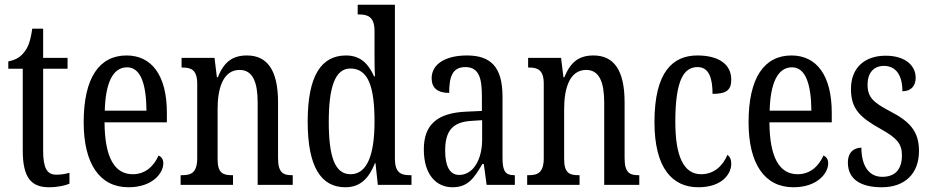

<svg xmlns="http://www.w3.org/2000/svg" viewBox="-20 -780 3928 810"><path d="M187 10C226 10 256 2 273 -5V-51C255 -46 239 -43 217 -43C178 -43 162 -72 162 -144V-490H265V-536H162V-659H116C108 -603 98 -580 82 -560C66 -539 46 -527 15 -521V-490H76V-145C76 -30 112 10 187 10Z M522 10C624 10 669 -50 669 -91C669 -109 660 -119 649 -124C630 -81 595 -45 540 -45C464 -45 422 -114 421 -264H684V-304C684 -462 620 -546 514 -546C399 -546 333 -452 333 -264C333 -90 400 10 522 10ZM598 -313H422C425 -430 456 -496 516 -496C575 -496 597 -422 598 -313Z M742 0H963V-41H958C923 -41 898 -48 898 -108V-321C898 -405 920 -485 991 -485C1047 -485 1067 -432 1067 -347V0H1215V-41H1211C1176 -41 1153 -50 1153 -113V-349C1153 -486 1106 -546 1022 -546C964 -546 926 -522 899 -454H895L885 -536H746V-495H751C785 -495 812 -486 812 -427V-113C812 -50 785 -41 749 -41H742Z M1437 10C1501 10 1537 -29 1562 -92H1564L1574 0H1716V-41H1708C1671 -41 1646 -52 1646 -111V-760H1489V-719H1495C1530 -719 1560 -710 1560 -650V-563C1560 -526 1560 -489 1562 -458H1558C1535 -510 1501 -546 1440 -546C1335 -546 1278 -460 1278 -267C1278 -75 1335 10 1437 10ZM1459 -45C1393 -45 1367 -118 1367 -266C1367 -411 1393 -491 1458 -491C1535 -491 1560 -411 1560 -267C1560 -132 1531 -45 1459 -45Z M1889 10C1956 10 1981 -31 2015 -88H2021L2033 0H2152V-41H2149C2113 -41 2100 -57 2100 -113V-372C2100 -499 2049 -546 1950 -546C1860 -546 1801 -510 1801 -450C1801 -409 1826 -388 1875 -388C1875 -453 1887 -497 1943 -497C2002 -497 2013 -448 2013 -373V-312L1948 -309C1827 -304 1768 -256 1768 -150C1768 -41 1822 10 1889 10ZM1917 -42C1876 -42 1858 -82 1858 -144C1858 -223 1885 -265 1968 -270L2014 -273V-191C2014 -106 1976 -42 1917 -42Z M2204 0H2425V-41H2420C2385 -41 2360 -48 2360 -108V-321C2360 -405 2382 -485 2453 -485C2509 -485 2529 -432 2529 -347V0H2677V-41H2673C2638 -41 2615 -50 2615 -113V-349C2615 -486 2568 -546 2484 -546C2426 -546 2388 -522 2361 -454H2357L2347 -536H2208V-495H2213C2247 -495 2274 -486 2274 -427V-113C2274 -50 2247 -41 2211 -41H2204Z M2926 10C3027 10 3065 -47 3065 -89C3065 -108 3059 -119 3049 -127C3031 -84 2995 -45 2938 -45C2863 -45 2829 -123 2829 -266C2829 -445 2866 -497 2923 -497C2973 -497 2986 -446 2986 -384C3042 -384 3065 -398 3065 -444C3065 -509 3012 -546 2922 -546C2820 -546 2741 -479 2741 -265C2741 -70 2817 10 2926 10Z M3327 10C3429 10 3474 -50 3474 -91C3474 -109 3465 -119 3454 -124C3435 -81 3400 -45 3345 -45C3269 -45 3227 -114 3226 -264H3489V-304C3489 -462 3425 -546 3319 -546C3204 -546 3138 -452 3138 -264C3138 -90 3205 10 3327 10ZM3403 -313H3227C3230 -430 3261 -496 3321 -496C3380 -496 3402 -422 3403 -313Z M3700 10C3799 10 3857 -49 3857 -143C3857 -227 3817 -268 3736 -310C3666 -347 3640 -368 3640 -423C3640 -470 3664 -502 3709 -502C3758 -502 3787 -465 3787 -395C3823 -395 3843 -417 3843 -452C3843 -502 3801 -545 3716 -545C3629 -545 3570 -495 3570 -405C3570 -321 3607 -285 3697 -235C3763 -198 3785 -174 3785 -125C3785 -67 3758 -34 3702 -34C3642 -34 3614 -86 3614 -157C3585 -157 3557 -140 3557 -94C3557 -24 3611 10 3700 10Z"/></svg>

Font: Noto Serif Sinhala ExtraCondensed
Style: Regular
Weight: 400
Width: 2
Designer: Jelle Bosma - Monotype Design Team
Foundry: Monotype Imaging Inc.
Version: Version 2.007